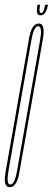

<svg xmlns="http://www.w3.org/2000/svg" viewBox="-47 -776 220 800"><path d="M-6 4Q-12 4 -16.5 1Q-32.5 -9 -24 -58Q-13.5 -120 25 -337Q63 -553 74 -615.5Q85 -678 114 -678Q120 -678 124.5 -675.5Q140.5 -665 132 -615Q121 -552 83 -337Q44.5 -120 33.8 -58Q23 4 -6 4ZM-4 -7Q14 -7 24.2 -65Q34.5 -123 72 -337Q109.5 -550 120 -608.5Q129 -660 116 -666Q114 -667 112 -667Q94 -667 83.8 -608.5Q73.5 -550 36 -337Q-1.5 -123 -11.5 -65Q-20.5 -14 -8 -8Q-6 -7 -4 -7ZM122 -712Q109.5 -712 107.5 -724.8Q105.5 -737.5 109 -756H120Q116.5 -736 118 -729Q119.5 -722 124 -722Q130 -722 133.8 -729.2Q137.5 -736.5 141 -756H153Q149.5 -737.5 142.2 -724.8Q135 -712 122 -712Z"/></svg>

Font: Anybody UltraCondensed Thin
Style: Italic
Weight: 100
Width: 1
Italic angle: -10°
Designer: Tyler Finck
Foundry: Etcetera Type Company
Version: Version 1.010; ttfautohint (v1.8.3) -l 8 -r 50 -G 200 -x 14 